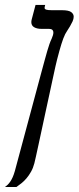

<svg xmlns="http://www.w3.org/2000/svg" viewBox="-50 -560 319 779"><path d="M201.7 -518.6Q228.5 -518.6 238.8 -511Q249 -503.4 249 -492.2Q249 -483.4 244.4 -473.1Q239.7 -462.9 233.9 -453.1Q228 -443.4 222.4 -434.8Q216.8 -426.3 214.4 -421.4Q206.5 -405.3 199 -380.9Q191.4 -356.4 181.6 -318.4Q179.7 -311 175 -290.8Q170.4 -270.5 164.3 -241.7Q158.2 -212.9 150.6 -178.2Q143.1 -143.6 135.3 -107.7Q127.4 -71.8 120.1 -37.1Q112.8 -2.4 106.4 26.4Q100.1 55.2 95.7 75.4Q91.3 95.7 89.4 102.5Q84.5 121.6 75.9 136.7Q67.4 151.9 57.4 163.6Q47.4 175.3 36.6 183.8Q25.9 192.4 16.6 198.7H-30.3Q-24.4 194.8 -18.8 189.5Q-13.2 184.1 -8.1 176.5Q-2.9 168.9 1.7 158.4Q6.3 147.9 10.3 133.8L118.7 -269.5Q126 -296.4 131.6 -316.9Q137.2 -337.4 141.8 -353.3Q146.5 -369.1 150.6 -381.1Q154.8 -393.1 159.7 -403.3Q166.5 -418.5 166.5 -427.7Q166.5 -442.9 148.9 -442.9H117.7Q100.1 -442.9 88.6 -449.5Q77.1 -456.1 77.1 -470.2Q77.1 -475.1 78.6 -481L94.2 -540H133.3L131.3 -531.7Q130.9 -530.3 130.9 -527.8Q130.9 -523.4 137 -521Q143.1 -518.6 161.1 -518.6Z"/></svg>

Font: Arian Grqi
Style: Italic
Weight: 400
Italic angle: -15°
Designer: Ruben Hakobyan (Tarumian)
Foundry: Ruben Hakobyan (Tarumian)
Version: Version 1.002